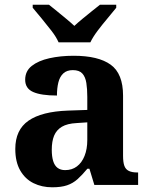

<svg xmlns="http://www.w3.org/2000/svg" viewBox="-20 -786 639 816"><path d="M202 10Q158 10 122.5 -7.5Q87 -25 66 -61.4Q45 -97.7 45 -153Q45 -234 101 -273Q157 -312 269 -316L351 -318.8V-374Q351 -407.6 347 -433.3Q343 -459 330 -473.5Q317 -488 289.5 -488Q264 -488 249 -474Q234 -460 228 -435.5Q222 -411 222 -380Q155 -380 121 -395Q87 -410 87 -447Q87 -483.8 115 -505.9Q143 -528 189.9 -538.5Q236.8 -549 292.8 -549Q398 -549 450.5 -511Q503 -473 503 -379.4V-124.1Q503 -96.6 508.5 -81.3Q514 -66 527.7 -59.5Q541.4 -53 563 -53H567V0H381L360 -69H351.4Q329 -42 309.5 -24.5Q290 -7 265 1.5Q240 10 202 10ZM256.8 -63Q286 -63 306.8 -78.7Q327.7 -94.3 339.3 -123.3Q351 -152.3 351 -191V-266L306 -263Q266 -261 242.9 -247.3Q219.9 -233.5 209.9 -209.3Q200 -185.1 200 -149.4Q200 -121 206 -101.5Q212 -82 224.8 -72.5Q237.6 -63 256.8 -63ZM229 -606Q219 -629 198.5 -655.5Q178 -682 156.5 -708Q135 -734 119 -753V-766H188Q202 -755 221.5 -739Q241 -723 261 -706.5Q281 -690 296 -676Q311 -690 331 -706.5Q351 -723 371 -739Q391 -755 405 -766H474V-753Q459 -734 437 -708Q415 -682 395 -655.5Q375 -629 364 -606Z"/></svg>

Font: Noto Serif Tamil
Style: Italic
Weight: 400
Italic angle: -12°
Designer: Indian Type Foundry, Tom Grace, and the Monotype Design Team
Foundry: Monotype Imaging Inc.
Version: Version 2.003